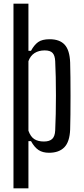

<svg xmlns="http://www.w3.org/2000/svg" viewBox="-20 -820 454 1040"><path d="M53 200V-800H134V-545H148Q165 -576.5 186.5 -592Q208 -607.5 249 -607.5Q303 -607.5 330.2 -578Q357.5 -548.5 360 -481Q361 -450.5 361.5 -402.2Q362 -354 362 -300.5Q362 -247 361.5 -198.8Q361 -150.5 360 -119Q357.5 -52 328.5 -22.2Q299.5 7.5 245.5 7.5Q211.5 7.5 189 -7.2Q166.5 -22 148 -55.5H134V200ZM218 -53.5Q248 -53.5 262.8 -67.5Q277.5 -81.5 279 -113.5Q281 -153.5 282 -202.8Q283 -252 283 -303.2Q283 -354.5 282 -402.5Q281 -450.5 279 -488.5Q277.5 -519.5 264.8 -533.2Q252 -547 222 -547Q190 -547 167.2 -532.5Q144.5 -518 134 -488.5V-112Q145.5 -79.5 165.8 -66.5Q186 -53.5 218 -53.5Z"/></svg>

Font: Big Shoulders Text Thin
Style: Regular
Weight: 400
Version: Version 2.002